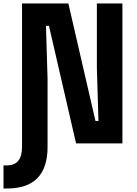

<svg xmlns="http://www.w3.org/2000/svg" viewBox="-63 -820 783 1098"><path d="M-43 258V126H-26Q20 126 41.5 99.5Q63 73 63 21V0L139 -20L209 0V21Q209 138 151.5 198Q94 258 -24 258ZM63 0V-800H328L483 -128H500L491 -432V-800H637V0H372L217 -672H200L209 -368V0Z"/></svg>

Font: Martian Mono
Style: Bold
Weight: 700
Designer: Roman Shamin
Foundry: Evil Martians
Version: Version 1.000